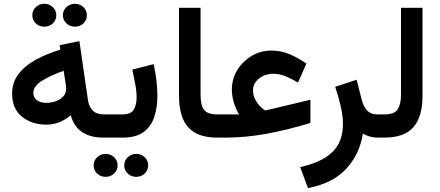

<svg xmlns="http://www.w3.org/2000/svg" viewBox="-20 -721 2304 1006"><path d="M309.6 -641.1Q309.6 -666.5 328.1 -683.8Q346.7 -701.2 372.6 -701.2Q398.9 -701.2 417 -683.8Q435.1 -666.5 435.1 -641.1Q435.1 -615.7 417 -598.4Q398.9 -581.1 372.6 -581.1Q346.7 -581.1 328.1 -598.4Q309.6 -615.7 309.6 -641.1ZM149.4 -641.1Q149.4 -666.5 167.7 -683.8Q186 -701.2 212.4 -701.2Q238.3 -701.2 256.6 -683.8Q274.9 -666.5 274.9 -641.1Q274.9 -615.7 256.6 -598.4Q238.3 -581.1 212.4 -581.1Q186 -581.1 167.7 -598.4Q149.4 -615.7 149.4 -641.1ZM521.5 0Q383.3 0 350.6 -117.2Q293 -67.9 223.1 -67.9Q146.5 -67.9 95 -109.6Q43.5 -151.4 43.5 -230Q43.5 -288.6 76.4 -332.3Q109.4 -376 166.5 -407.5Q223.6 -439 295.9 -460.9L292.5 -484.4L396 -505.4L440.9 -196.8Q445.8 -162.6 465.8 -142.1Q485.8 -121.6 523.4 -121.6H538.6V0ZM326.7 -255.9Q326.7 -262.7 325.7 -270.8Q324.7 -278.8 323.2 -287.6L313.5 -350.1Q245.6 -326.2 200.2 -297.9Q154.8 -269.5 154.8 -234.9Q154.8 -210.4 173.3 -196.3Q191.9 -182.1 222.7 -182.1Q247.6 -182.1 271.5 -190.4Q295.4 -198.7 311 -215.3Q326.7 -231.9 326.7 -255.9Z M623.5 0H518.1V-121.6H623.5Q665.5 -121.6 680.7 -146.5Q695.8 -171.4 695.8 -210Q695.8 -242.7 688.5 -281Q681.2 -319.3 673.3 -356.4L785.2 -384.8Q794.4 -341.8 799.6 -299.6Q804.7 -257.3 804.7 -218.8Q804.7 -156.2 787.8 -106.7Q771 -57.1 731.4 -28.6Q691.9 0 623.5 0ZM630.9 145.5Q630.9 120.1 649.4 102.8Q668 85.4 693.8 85.4Q720.2 85.4 738.3 102.8Q756.3 120.1 756.3 145.5Q756.3 170.9 738.3 188.2Q720.2 205.6 693.8 205.6Q668 205.6 649.4 188.2Q630.9 170.9 630.9 145.5ZM470.7 145.5Q470.7 120.1 489 102.8Q507.3 85.4 533.7 85.4Q559.6 85.4 577.9 102.8Q596.2 120.1 596.2 145.5Q596.2 170.9 577.9 188.2Q559.6 205.6 533.7 205.6Q507.3 205.6 489 188.2Q470.7 170.9 470.7 145.5Z M918 -680.2H1030.8V-226.1Q1030.8 -168 1049.8 -144.8Q1068.8 -121.6 1117.7 -121.6H1129.9V0H1117.7Q1014.6 0 966.3 -54Q918 -107.9 918 -218.8Z M1232.9 -121.6Q1216.3 -147 1205.6 -183.1Q1194.8 -219.2 1194.8 -251.5Q1194.8 -307.1 1223.1 -353.5Q1251.5 -399.9 1298.6 -428Q1345.7 -456.1 1402.3 -456.1Q1451.2 -456.1 1495.1 -438Q1539.1 -419.9 1585.4 -388.2L1541.5 -288.6Q1507.3 -308.6 1475.8 -321.5Q1444.3 -334.5 1410.2 -334.5Q1384.8 -334.5 1360.8 -324Q1336.9 -313.5 1321.3 -293.9Q1305.7 -274.4 1305.7 -247.6Q1305.7 -221.2 1317.9 -198.7Q1330.1 -176.3 1345.2 -161.6Q1360.4 -147 1369.1 -142.6Q1374.5 -142.6 1380.4 -144.5L1606.4 -198.2V-76.7Q1483.9 -39.6 1375 -19.8Q1266.1 0 1161.1 0H1110.4V-121.6Z M1961.9 0Q1936 0 1915.3 -6.3Q1894.5 -12.7 1881.3 -21Q1865.2 85 1795.2 162.1Q1725.1 239.3 1593.8 264.6L1552.7 154.3Q1663.6 130.4 1720.2 76.9Q1776.9 23.4 1776.9 -71.8Q1776.9 -115.2 1764.6 -167Q1752.4 -218.8 1736.3 -266.1L1848.6 -303.2L1876 -195.8Q1885.3 -161.1 1904.1 -141.4Q1922.9 -121.6 1956.5 -121.6H1975.1V0Z M1955.6 -121.6H1994.1Q2047.9 -121.6 2064.5 -148.9Q2081.1 -176.3 2081.1 -225.6V-680.2H2193.8V-218.3Q2193.8 -110.4 2146.5 -55.2Q2099.1 0 1993.7 0H1955.6Z"/></svg>

Font: Vazirmatn RD UI SemiBold
Style: Regular
Weight: 600
Designer: Saber Rastikerdar
Foundry: Saber Rastikerdar
Version: Version 33.003